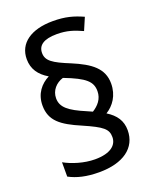

<svg xmlns="http://www.w3.org/2000/svg" viewBox="-141 -845 743 919"><g transform="rotate(-20 230.5 -385.0)"><path d="M57 -400C57 -322 106 -286 202 -245C298 -203 320 -185 320 -144C320 -105 288 -72 206 -72C151 -72 91 -91 52 -113V-40C91 -19 139 -7 204 -7C326 -7 400 -60 400 -150C400 -198 377 -232 332 -260C370 -283 402 -326 402 -387C402 -464 348 -504 255 -543C171 -577 141 -597 141 -637C141 -675 170 -698 238 -698C289 -698 324 -686 366 -667L393 -730C346 -751 305 -763 241 -763C130 -763 62 -715 62 -634C62 -584 87 -548 133 -521C91 -500 57 -460 57 -400ZM130 -410C130 -450 158 -480 194 -491C301 -450 328 -423 328 -375C328 -335 303 -308 274 -290L247 -302C164 -337 130 -364 130 -410Z"/></g></svg>

Font: Noto Sans Bengali UI SemiCondensed
Style: Regular
Weight: 400
Width: 4
Designer: Jelle Bosma - Monotype Design Team
Foundry: Monotype Imaging Inc.
Version: Version 2.003